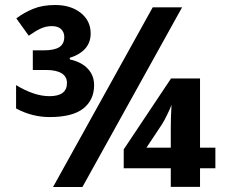

<svg xmlns="http://www.w3.org/2000/svg" viewBox="-20 -743 921 763"><path d="M340.3 -609.9Q340.3 -540 257.3 -513.2V-506.8Q303.2 -497.1 328.6 -470.2Q354 -443.4 354 -404.8Q354 -345.7 311 -311.8Q268.1 -277.8 177.2 -277.8Q107.4 -277.8 43.9 -312V-404.8Q116.2 -360.8 176.3 -360.8Q246.1 -360.8 246.1 -413.1Q246.1 -439 224.6 -451.9Q203.1 -464.8 165 -464.8H110.4V-543H155.3Q195.8 -543 215.6 -555.7Q235.4 -568.4 235.4 -596.2Q235.4 -614.7 223.1 -627Q210.9 -639.2 186 -639.2Q163.1 -639.2 142.6 -629.9Q122.1 -620.6 94.2 -601.1L44.9 -669.9Q75.2 -692.9 112.1 -708Q148.9 -723.1 199.2 -723.1Q261.2 -723.1 300.8 -691.9Q340.3 -660.6 340.3 -609.9ZM703.6 -713.9 307.6 0H190.9L586.9 -713.9ZM835.9 -74.2H774.9V-0.5H658.7V-74.2H471.7V-149.4L659.7 -431.2H774.9V-156.2H835.9ZM658.7 -156.2V-236.3Q658.7 -278.3 661.6 -326.2Q657.2 -313.5 644.3 -287.1Q631.3 -260.7 624 -249.5L562 -156.2Z"/></svg>

Font: Zoram GWebM
Style: Bold
Weight: 700
Foundry: Ascender Corporation
Version: Version 1.000